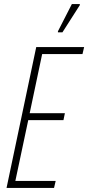

<svg xmlns="http://www.w3.org/2000/svg" viewBox="-20 -918 431 938"><path d="M12 0 157 -688H391L383 -654H186L125 -365H297L290 -331H118L55 -34H252L244 0ZM263 -760V-765L331 -898H370V-893L285 -760Z"/></svg>

Font: Saira ExtraCondensed Thin
Style: Italic
Weight: 250
Width: 2
Italic angle: -12°
Designer: Hector Gatti with collaboration of the Omnibus-Type team
Foundry: Omnibus-Type
Version: Version 1.101